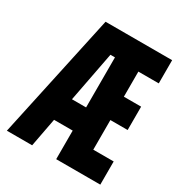

<svg xmlns="http://www.w3.org/2000/svg" viewBox="-168 -834 899 954"><g transform="rotate(30 281.5 -357.0)"><path d="M8 0H153L184 -164H291V0H544V-133H427V-303H526V-437H427V-581H544V-714H162ZM265 -584H291V-297H210Z"/></g></svg>

Font: Noto Sans Mono SemiCondensed ExtraBold
Style: Regular
Weight: 800
Width: 4
Designer: Monotype Design Team
Foundry: Monotype Imaging Inc.
Version: Version 2.014